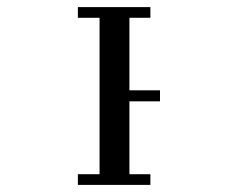

<svg xmlns="http://www.w3.org/2000/svg" viewBox="-20 -520 640 540"><path d="M403 -500V-470H344V-266H430V-235H344V-30H403V0H199V-30H260V-470H199V-500Z"/></svg>

Font: JuliaMono Light
Style: Regular
Weight: 300
Monospace: yes
Designer: cormullion
Foundry: corm
Version: Version 0.054; ttfautohint (v1.8.4)